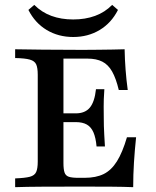

<svg xmlns="http://www.w3.org/2000/svg" viewBox="-20 -775 644 795"><path d="M42.7 0V-36.3Q83.9 -37.9 103.6 -43.1Q123.4 -48.4 129.8 -62.9Q136.3 -77.4 136.3 -105.6V-465.3Q136.3 -494.4 129.8 -508.5Q123.4 -522.6 103.6 -528.2Q83.9 -533.9 42.7 -534.7V-571Q86.3 -570.2 156.9 -569.4Q227.4 -568.5 321.8 -568.5Q355.6 -568.5 387.1 -569Q418.5 -569.4 446 -569.8Q473.4 -570.2 496 -571Q496.8 -528.2 500 -486.3Q503.2 -444.4 508.9 -402.4H471.8Q460.5 -450 444.4 -478.6Q428.2 -507.3 403.6 -519.8Q379 -532.3 342.7 -532.3H242.7V-100Q242.7 -74.2 247.2 -60.9Q251.6 -47.6 264.9 -43.1Q278.2 -38.7 304.8 -38.7H329.8Q377.4 -38.7 409.3 -54.4Q441.1 -70.2 464.1 -106.9Q487.1 -143.5 505.6 -206.5H543.5Q537.9 -153.2 534.7 -102.4Q531.5 -51.6 531.5 0Q492.7 -1.6 441.1 -2Q389.5 -2.4 319.4 -2.4Q226.6 -2.4 156.5 -2Q86.3 -1.6 42.7 0ZM216.9 -269.4V-305.6H358.1V-269.4ZM379.8 -168.5Q376.6 -204.8 366.9 -227Q357.3 -249.2 339.5 -259.3Q321.8 -269.4 293.5 -269.4V-305.6Q332.3 -305.6 352 -329.4Q371.8 -353.2 377.4 -405.6H412.1Q408.9 -358.9 409.3 -333.5Q409.7 -308.1 409.7 -287.1Q409.7 -270.2 410.1 -253.6Q410.5 -237.1 411.7 -216.9Q412.9 -196.8 414.5 -168.5ZM283.1 -621.8Q221.8 -621.8 173.4 -650.8Q125 -679.8 97.6 -733.9L121.8 -754.8Q152.4 -724.2 192.7 -709.3Q233.1 -694.4 283.1 -694.4Q333.1 -694.4 373.8 -709.3Q414.5 -724.2 444.4 -754.8L468.5 -733.9Q441.1 -679.8 392.7 -650.8Q344.4 -621.8 283.1 -621.8Z"/></svg>

Font: Playfair 9pt SemiBold
Style: Regular
Weight: 600
Designer: Claus Eggers Sørensen
Foundry: Claus Eggers Sørensen
Version: Version 2.001;gftools[0.9.30]